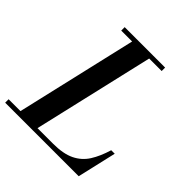

<svg xmlns="http://www.w3.org/2000/svg" viewBox="-245 -897 1044 1044"><g transform="rotate(45 277.0 -375.0)"><path d="M38.5 0 212.5 -750H343.5L169.5 0ZM-46.5 0V-26.5H295Q373.5 -26.5 421.2 -49.8Q469 -73 497 -117.2Q525 -161.5 544 -225H571L519 0ZM122.5 -723.5V-750H433.5V-723.5Z"/></g></svg>

Font: Bodoni Moda 9pt SemiBold
Style: Italic
Weight: 600
Italic angle: -13°
Designer: Owen Earl
Foundry: indestructible type
Version: Version 2.004